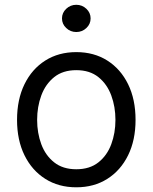

<svg xmlns="http://www.w3.org/2000/svg" viewBox="-20 -770 637 801"><path d="M298.3 11.4Q224.4 11.4 168.9 -23.8Q113.3 -58.9 82.2 -122.2Q51.1 -185.4 51.1 -269.9Q51.1 -355.1 82.2 -418.7Q113.3 -482.2 168.9 -517.4Q224.4 -552.6 298.3 -552.6Q372.2 -552.6 427.7 -517.4Q483.3 -482.2 514.4 -418.7Q545.5 -355.1 545.5 -269.9Q545.5 -185.4 514.4 -122.2Q483.3 -58.9 427.7 -23.8Q372.2 11.4 298.3 11.4ZM298.3 -63.9Q354.4 -63.9 390.6 -92.7Q426.8 -121.4 444.2 -168.3Q461.6 -215.2 461.6 -269.9Q461.6 -324.6 444.2 -371.8Q426.8 -419 390.6 -448.2Q354.4 -477.3 298.3 -477.3Q242.2 -477.3 206 -448.2Q169.7 -419 152.3 -371.8Q134.9 -324.6 134.9 -269.9Q134.9 -215.2 152.3 -168.3Q169.7 -121.4 206 -92.7Q242.2 -63.9 298.3 -63.9ZM298.3 -636.4Q273.8 -636.4 256.2 -653.1Q238.6 -669.7 238.6 -693.2Q238.6 -716.6 256.2 -733.3Q273.8 -750 298.3 -750Q322.8 -750 340.4 -733.3Q358 -716.6 358 -693.2Q358 -669.7 340.4 -653.1Q322.8 -636.4 298.3 -636.4Z"/></svg>

Font: Inter Zeller
Style: Regular
Weight: 400
Designer: Rasmus Andersson; Joe Bland
Foundry: zeller
Version: Version 3.015;git-dec3a8cb1